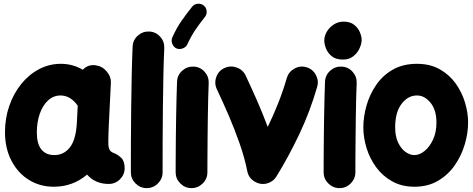

<svg xmlns="http://www.w3.org/2000/svg" viewBox="-20 -909 2497 1013"><path d="M553.7 61.5Q482.4 61.5 439.5 12.2Q363.8 76.2 264.2 76.2Q189.9 76.2 131.6 39.6Q73.2 2.9 39.8 -62.3Q6.3 -127.4 6.3 -211.9Q6.3 -285.6 29.1 -350.8Q51.8 -416 92 -465.8Q132.3 -515.6 185.8 -543.9Q239.3 -572.3 301.3 -572.3Q363.8 -572.3 417 -541Q444.3 -570.3 485.4 -564.5Q520 -559.6 543.5 -531.5Q566.9 -503.4 564.9 -470.2L553.7 -241.7Q553.2 -228 552.5 -208.3Q551.8 -188.5 551.5 -170.7Q551.3 -152.8 551.8 -143.6Q552.7 -129.9 558.1 -118.9Q563.5 -107.9 581.5 -101.1Q601.6 -93.8 619.6 -76.2Q637.7 -58.6 637.7 -22Q637.7 12.2 613 36.9Q588.4 61.5 553.7 61.5ZM266.6 -90.8Q316.9 -90.8 348.9 -131.6Q380.9 -172.4 385.7 -263.7Q385.7 -264.2 385.7 -265.1L390.1 -351.1Q352.5 -405.3 299.3 -405.3Q262.2 -405.3 233.9 -379.4Q205.6 -353.5 189.9 -309.1Q174.3 -264.6 174.3 -209.5Q174.3 -150.4 198.2 -120.6Q222.2 -90.8 266.6 -90.8Z M767.1 -742.7Q801.8 -741.2 825 -715.6Q848.1 -689.9 846.7 -655.3Q843.8 -593.8 842 -511.5Q840.3 -429.2 839.4 -338.4Q838.4 -247.6 838.1 -159.7Q837.9 -71.8 837.9 0Q837.9 34.2 813.2 58.8Q788.6 83.5 753.9 83.5Q719.7 83.5 695.1 58.8Q670.4 34.2 670.4 0Q670.4 -72.3 670.7 -160.2Q670.9 -248 672.1 -339.6Q673.3 -431.2 675 -514.9Q676.8 -598.6 679.7 -663.1Q681.2 -697.8 707 -720.9Q732.9 -744.1 767.1 -742.7Z M1001.5 -557.6Q1036.1 -556.2 1059.3 -530.5Q1082.5 -504.9 1081.1 -470.2Q1079.6 -437 1078.4 -388.9Q1077.1 -340.8 1076.4 -286.1Q1075.7 -231.4 1075.2 -177.2Q1074.7 -123 1074.5 -76.7Q1074.2 -30.3 1074.2 0Q1074.2 34.2 1049.6 58.8Q1024.9 83.5 990.2 83.5Q956.1 83.5 931.4 58.8Q906.7 34.2 906.7 0Q906.7 -31.2 907 -77.6Q907.2 -124 907.7 -178.5Q908.2 -232.9 909.2 -288.3Q910.2 -343.8 911.4 -393.1Q912.6 -442.4 914.1 -478Q915.5 -512.7 941.4 -535.9Q967.3 -559.1 1001.5 -557.6ZM1054.2 -880.4Q1068.4 -869.6 1070.3 -851.3Q1072.3 -833 1061 -819.3Q1033.7 -785.2 1011.2 -752.2Q988.8 -719.2 968.8 -675.8Q961.9 -660.2 944.1 -653.6Q926.3 -647 910.6 -653.8Q895.5 -660.6 888.9 -678.2Q882.3 -695.8 889.2 -711.9Q912.1 -762.7 939 -800.8Q965.8 -838.9 993.2 -873Q1004.4 -887.2 1022.5 -889.2Q1040.5 -891.1 1054.2 -880.4Z M1164.6 -550.3Q1195.8 -564.5 1228.8 -552.7Q1261.7 -541 1276.4 -509.8Q1304.2 -450.7 1334.7 -381.6Q1365.2 -312.5 1392.6 -239.3Q1422.9 -301.8 1448.5 -366.5Q1474.1 -431.2 1493.2 -497.6Q1502.9 -530.3 1533.4 -547.1Q1564 -564 1596.7 -554.2Q1629.4 -544.9 1646.2 -514.2Q1663.1 -483.4 1653.3 -450.7Q1616.2 -321.3 1559.3 -201.4Q1502.4 -81.5 1438.5 22Q1421.9 49.3 1389.6 58.6Q1355 67.9 1323.2 48.8Q1291.5 29.8 1284.7 -5.9Q1270.5 -77.1 1244.1 -152.3Q1217.8 -227.5 1186.3 -300.5Q1154.8 -373.5 1124 -438.5Q1109.4 -469.7 1121.3 -502.9Q1133.3 -536.1 1164.6 -550.3Z M1690.9 -694.8Q1690.9 -719.7 1704.8 -742.7Q1718.8 -765.6 1741.9 -780.3Q1765.1 -794.9 1792.5 -794.9Q1827.6 -794.9 1848.6 -778.1Q1869.6 -761.2 1878.9 -738.5Q1888.2 -715.8 1888.2 -698.2Q1888.2 -678.7 1877.2 -654.3Q1866.2 -629.9 1844.2 -612.3Q1822.3 -594.7 1790 -594.7Q1751.5 -594.7 1730 -612.5Q1708.5 -630.4 1699.7 -653.8Q1690.9 -677.2 1690.9 -694.8ZM1782.2 -557.6Q1816.9 -556.2 1840.1 -530.5Q1863.3 -504.9 1861.8 -470.2Q1860.4 -437 1859.1 -388.9Q1857.9 -340.8 1857.2 -286.1Q1856.4 -231.4 1856 -177.2Q1855.5 -123 1855.2 -76.7Q1855 -30.3 1855 0Q1855 34.2 1830.3 58.8Q1805.7 83.5 1771 83.5Q1736.8 83.5 1712.2 58.8Q1687.5 34.2 1687.5 0Q1687.5 -31.2 1687.7 -77.6Q1688 -124 1688.5 -178.5Q1689 -232.9 1689.9 -288.3Q1690.9 -343.8 1692.1 -393.1Q1693.4 -442.4 1694.8 -478Q1696.3 -512.7 1722.2 -535.9Q1748 -559.1 1782.2 -557.6Z M2179.7 -572.3Q2249 -572.3 2299.8 -543.7Q2350.6 -515.1 2383.8 -469Q2417 -422.9 2433.3 -368.4Q2449.7 -314 2449.7 -262.7Q2449.7 -206.5 2432.1 -147.2Q2414.6 -87.9 2379.4 -37.1Q2344.2 13.7 2291 44.9Q2237.8 76.2 2166.5 76.2Q2100.6 76.2 2050 48.3Q1999.5 20.5 1965.6 -25.4Q1931.6 -71.3 1914.3 -126.7Q1897 -182.1 1897 -237.3Q1897 -293 1913.6 -351.6Q1930.2 -410.2 1964.4 -460.4Q1998.5 -510.7 2052.2 -541.5Q2106 -572.3 2179.7 -572.3ZM2179.7 -405.3Q2132.3 -405.3 2098.6 -360.8Q2064.9 -316.4 2064.9 -237.3Q2064.9 -189.9 2080.3 -157.2Q2095.7 -124.5 2119.1 -107.7Q2142.6 -90.8 2166.5 -90.8Q2193.4 -90.8 2220.2 -112.5Q2247.1 -134.3 2264.9 -172.9Q2282.7 -211.4 2282.7 -262.7Q2282.7 -328.1 2251.7 -366.7Q2220.7 -405.3 2179.7 -405.3Z"/></svg>

Font: Mikhak Black
Style: Regular
Weight: 900
Designer: Amin Abedi
Version: Version 3.3